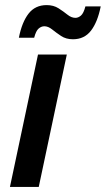

<svg xmlns="http://www.w3.org/2000/svg" viewBox="-20 -733 415 753"><path d="M19 0 129 -519H242L132 0ZM54 -585Q66 -646 92 -679.5Q118 -713 163 -713Q190 -713 209.5 -700.5Q229 -688 244.5 -675.5Q260 -663 276 -663Q287 -663 297.5 -672Q308 -681 315 -708H375Q363 -647 337 -613Q311 -579 266 -579Q239 -579 219.5 -592Q200 -605 184.5 -617.5Q169 -630 154 -630Q142 -630 131.5 -621Q121 -612 114 -585Z"/></svg>

Font: Radio Canada Medium
Style: Italic
Weight: 500
Italic angle: -12°
Designer: Charles Daoud, Etienne Aubert Bonn, Alexandre Saumier Demers, Jacques Le Bailly
Foundry: Radio-Canada
Version: Version 2.104; ttfautohint (v1.8.4.7-5d5b);gftools[0.9.28.de